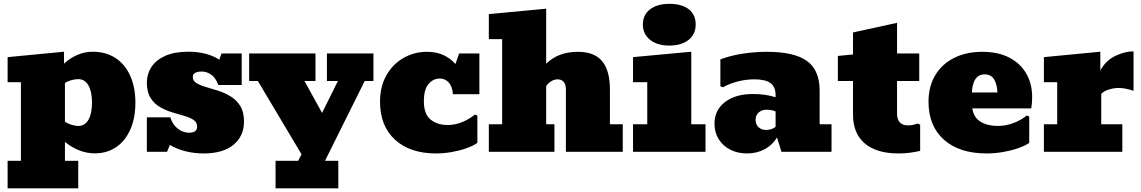

<svg xmlns="http://www.w3.org/2000/svg" viewBox="-20 -808 6073 1022"><path d="M20.5 194.3V47.9H91.3V-370.6H20.5V-503.9L320.8 -532.7V-469.2Q351.1 -498 391.1 -515.4Q431.2 -532.7 472.7 -532.7Q543.9 -532.7 595 -499Q646 -465.3 673.3 -404.3Q700.7 -343.3 700.7 -261.2Q700.7 -179.7 673.8 -118.9Q647 -58.1 598.4 -24.9Q549.8 8.3 484.9 8.3Q400.9 8.3 325.7 -52.7V47.9H396.5V194.3ZM397 -137.7Q431.6 -137.7 450.7 -170.4Q469.7 -203.1 469.7 -261.7Q469.7 -320.3 450.7 -353.5Q431.6 -386.7 397 -386.7Q378.9 -386.7 358.9 -381.1Q338.9 -375.5 325.7 -365.7V-160.2Q338.9 -150.9 358.9 -144.3Q378.9 -137.7 397 -137.7Z M1064 8.8Q1014.2 8.8 967.3 -2.9Q920.4 -14.6 884.3 -36.6L869.1 0H761.7V-183.6H886.7Q897.9 -145.5 925.8 -123.5Q953.6 -101.6 986.3 -101.6Q1029.3 -101.6 1029.3 -133.8Q1029.3 -157.2 1010 -169.9Q990.7 -182.6 960.2 -191.4Q929.7 -200.2 895.5 -210.4Q861.3 -220.7 830.8 -238.5Q800.3 -256.3 781 -287.4Q761.7 -318.4 761.7 -368.7Q761.7 -414.1 785.9 -451.2Q810.1 -488.3 859.1 -510.5Q908.2 -532.7 982.4 -532.7Q1030.3 -532.7 1071 -522.7Q1111.8 -512.7 1147.5 -490.7L1159.2 -523.4H1266.6V-355.5H1141.6Q1128.9 -392.6 1105.2 -409.9Q1081.5 -427.2 1054.2 -427.2Q1006.3 -427.2 1006.3 -397.9Q1006.3 -377.4 1026.1 -365.5Q1045.9 -353.5 1076.9 -344.7Q1107.9 -335.9 1142.6 -324.7Q1177.2 -313.5 1208.3 -294.4Q1239.3 -275.4 1259 -243.7Q1278.8 -211.9 1278.8 -161.1Q1278.8 -83.5 1222.9 -37.4Q1167 8.8 1064 8.8Z M1446.8 194.3V47.9H1567.4L1585 13.2L1352.5 -377H1306.2V-523.4H1659.2V-377H1600.6L1694.3 -207L1778.8 -377H1720.2V-523.4H1967.8V-377H1921.4L1710 47.9H1780.8V194.3Z M2301.3 8.8Q2162.6 8.8 2082.8 -64.2Q2002.9 -137.2 2002.9 -266.6Q2002.9 -347.7 2036.9 -407.2Q2070.8 -466.8 2127.7 -499.5Q2184.6 -532.2 2252.9 -532.2Q2302.7 -532.2 2340.3 -514.9Q2377.9 -497.6 2404.3 -467.3L2423.8 -523.4H2531.7V-306.6H2391.1Q2387.2 -348.6 2368.2 -369.4Q2349.1 -390.1 2320.3 -390.1Q2287.6 -390.1 2262 -362.1Q2236.3 -334 2236.3 -268.6Q2236.3 -200.7 2272 -171.6Q2307.6 -142.6 2362.3 -142.6Q2403.3 -142.6 2441.7 -158.7Q2480 -174.8 2507.8 -198.2L2521 -192.4V-47.4Q2498 -31.2 2461.9 -18.6Q2425.8 -5.9 2383.8 1.5Q2341.8 8.8 2301.3 8.8Z M2582 0V-146.5H2652.8V-599.6H2582V-732.9L2887.2 -761.7V-468.8Q2951.2 -532.2 3055.7 -532.2Q3144 -532.2 3185.3 -482.2Q3226.6 -432.1 3226.6 -331.5V-146.5H3294.9V0H2992.2V-331.5Q2992.2 -359.9 2980 -372.8Q2967.8 -385.7 2947.8 -385.7Q2931.2 -385.7 2914.8 -376Q2898.4 -366.2 2887.2 -349.1V-146.5H2931.2V0Z M3349.6 0V-146.5H3425.3V-370.6H3349.6V-503.9L3659.7 -532.7V-146.5H3735.4V0ZM3542.5 -565.4Q3478.5 -565.4 3440.2 -596.2Q3401.9 -627 3401.9 -677.7Q3401.9 -728.5 3439.9 -758.1Q3478 -787.6 3543 -787.6Q3609.4 -787.6 3646.2 -758.8Q3683.1 -730 3683.1 -677.7Q3683.1 -626 3645.3 -595.7Q3607.4 -565.4 3542.5 -565.4Z M3956.5 8.8Q3906.2 8.8 3866.9 -11.5Q3827.6 -31.7 3805.4 -67.4Q3783.2 -103 3783.2 -149.4Q3783.2 -221.7 3838.9 -264.6Q3894.5 -307.6 3987.3 -307.6Q4019.5 -307.6 4048.8 -303.7Q4078.1 -299.8 4108.4 -290.5V-301.3Q4108.4 -345.7 4081.3 -365.7Q4054.2 -385.7 3994.6 -385.7Q3951.7 -385.7 3907.7 -374.5Q3863.8 -363.3 3827.6 -343.3L3814.5 -349.1V-491.7Q3865.7 -511.7 3930.9 -522Q3996.1 -532.2 4062 -532.2Q4208 -532.2 4275.4 -483.4Q4342.8 -434.6 4342.8 -326.7V-146.5H4406.2V0H4139.6L4115.7 -76.7Q4092.8 -36.6 4050.5 -13.9Q4008.3 8.8 3956.5 8.8ZM4058.6 -116.2Q4071.8 -116.2 4086.2 -120.8Q4100.6 -125.5 4108.4 -133.3V-214.8Q4096.2 -220.2 4083.7 -222.2Q4071.3 -224.1 4060.5 -224.1Q4035.6 -224.1 4018.8 -209.5Q4002 -194.8 4002 -170.4Q4002 -145.5 4017.6 -130.9Q4033.2 -116.2 4058.6 -116.2Z M4762.2 8.8Q4646.5 8.8 4583.5 -44.2Q4520.5 -97.2 4520.5 -197.8V-377H4439.9V-510.3L4520.5 -518.1V-635.3L4754.9 -686.5V-523.4H4873V-377H4754.9V-202.6Q4754.9 -173.3 4769.3 -157Q4783.7 -140.6 4813 -140.6Q4830.1 -140.6 4842 -143.8Q4854 -147 4864.7 -150.4L4877.9 -144.5V-4.9Q4850.1 1.5 4822 5.1Q4793.9 8.8 4762.2 8.8Z M5231.9 8.8Q5086.9 8.8 5004.6 -64.2Q4922.4 -137.2 4922.4 -266.6Q4922.4 -348.1 4958.3 -407.7Q4994.1 -467.3 5058.6 -499.8Q5123 -532.2 5208.5 -532.2Q5292 -532.2 5351.6 -501.7Q5411.1 -471.2 5442.6 -416.7Q5474.1 -362.3 5474.1 -291Q5474.1 -274.4 5472.7 -259Q5471.2 -243.7 5469.2 -231H5155.3Q5163.6 -181.2 5200.4 -159.4Q5237.3 -137.7 5290.5 -137.7Q5335.4 -137.7 5376.2 -153.6Q5417 -169.4 5445.3 -193.4L5458.5 -187.5V-47.4Q5435.1 -31.2 5397.9 -18.6Q5360.8 -5.9 5317.6 1.5Q5274.4 8.8 5231.9 8.8ZM5221.2 -412.1Q5188.5 -412.1 5171.9 -386.7Q5155.3 -361.3 5153.3 -315.9H5289.1Q5287.1 -361.3 5270.8 -386.7Q5254.4 -412.1 5221.2 -412.1Z M5536.6 0V-146.5H5607.4V-370.6H5536.6V-503.9L5836.9 -532.7V-432.6Q5865.7 -485.8 5916.5 -510.3Q5967.3 -534.7 6013.7 -534.7V-324.7Q5969.7 -339.8 5933.1 -339.8Q5908.7 -339.8 5881.8 -331.3Q5855 -322.8 5841.8 -308.1V-146.5H5954.1V0Z"/></svg>

Font: Bevan
Style: Regular
Weight: 400
Designer: Vernon Adams
Foundry: Vernon Adams
Version: Version 2.100; ttfautohint (v1.8.3)